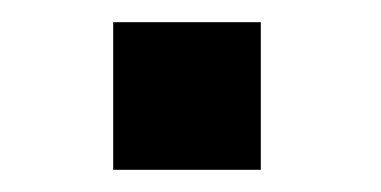

<svg xmlns="http://www.w3.org/2000/svg" viewBox="-20 -497 343 173"><path d="M82 -344V-477H215V-344Z"/></svg>

Font: Coval
Style: ExtraBold
Weight: 800
Foundry: Context Ltd
Version: Version 001.000